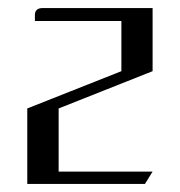

<svg xmlns="http://www.w3.org/2000/svg" viewBox="-20 -458 448 478"><path d="M47.9 0V-188L282.2 -280.8V-405.8H66.9V-420.9Q66.9 -438 86.9 -438H359.9V-280.8L126 -188V-30.8H359.9L340.8 0Z"/></svg>

Font: Hhenum
Style: Regular
Weight: 400
Designer: T. Christopher White
Version: Version 1.0